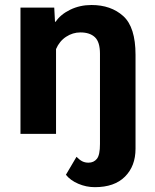

<svg xmlns="http://www.w3.org/2000/svg" viewBox="-20 -546 631 783"><path d="M63.5 0H208.5V-345.9Q222.4 -378.2 249.5 -396Q276.6 -413.8 307.9 -413.8Q346.2 -413.8 366.9 -394.4Q387.7 -375 387.7 -326.9V0H532.7V-322.3Q532.7 -435.5 482.5 -480.6Q432.4 -525.6 353 -525.6Q305.7 -525.6 266.2 -506.3Q226.8 -487.1 207 -457.3H204.3L201.2 -515.1H63.5ZM425.3 -95.5 387.7 -64.2Q387.7 -29.3 387.7 -11.7Q387.7 5.9 387.7 40.8Q387.9 85.7 375.2 101.6Q362.5 117.4 340.8 117.4Q326.7 117.4 315.7 111.9Q304.7 106.4 292 93.5L248.8 166.7Q266.8 189.5 299.3 203.4Q331.8 217.3 366.7 217.3Q446.8 217.3 489.7 174.3Q532.7 131.3 532.7 60.5V-95.5Z"/></svg>

Font: Roboto Flex
Style: Regular
Weight: 400
Designer: Berlow after Robertson
Foundry: Google
Version: Version 3.200;gftools[0.9.32]